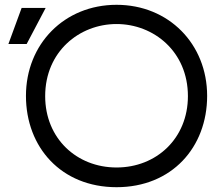

<svg xmlns="http://www.w3.org/2000/svg" viewBox="-20 -766 930 799"><path d="M465 -666C620 -666 762 -551 762 -366C762 -190 631 -69 465 -69C299 -69 168 -190 168 -366C168 -551 310 -666 465 -666ZM15 -583H91L170 -733H70ZM88 -367C88 -153 235 13 465 13C695 13 842 -153 842 -367C842 -583 682 -746 465 -746C248 -746 88 -583 88 -367Z"/></svg>

Font: Kreadon Medium
Style: Regular
Weight: 500
Designer: kohakuno
Foundry: StudioGnu
Version: Version 1.000;Glyphs 3.1.2 (3151)